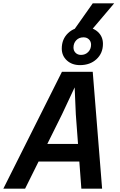

<svg xmlns="http://www.w3.org/2000/svg" viewBox="-49 -1127 719 1147"><path d="M108 -162 130 -267H527L505 -162ZM321 -698H505L561 0H437L404 -443L397 -605L321 -443L101 0H-29ZM429 -738Q381 -738 350.5 -766Q320 -794 320 -837Q320 -893 357.5 -929Q395 -965 454 -965Q504 -965 535 -937Q566 -909 566 -865Q566 -809 527.5 -773.5Q489 -738 429 -738ZM435 -799Q461 -799 478 -816.5Q495 -834 495 -860Q495 -879 482.5 -891.5Q470 -904 450 -904Q423 -904 406.5 -886.5Q390 -869 390 -843Q390 -824 402.5 -811.5Q415 -799 435 -799ZM385 -937 505 -1107H633L489 -937Z"/></svg>

Font: Azeret Mono Thin Medium
Style: Italic
Weight: 500
Italic angle: -12°
Version: Version 1.002